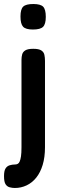

<svg xmlns="http://www.w3.org/2000/svg" viewBox="-63 -727 291 956"><path d="M11 209Q-2 209 -15 205.5Q-28 202 -35.5 190Q-43 178 -43 150Q-43 124 -35.5 112Q-28 100 -15 96Q-2 92 12 92Q19 92 25 89Q31 86 35 77Q39 68 41.5 51.5Q44 35 44 7V-429Q44 -444 47.5 -456.5Q51 -469 63.5 -476.5Q76 -484 103 -484Q130 -484 142.5 -476Q155 -468 158 -454Q161 -440 161 -424V6Q161 56 149.5 94Q138 132 117.5 157.5Q97 183 69.5 196Q42 209 11 209ZM101 -580Q65 -580 52 -594Q39 -608 39 -645Q39 -681 52.5 -694Q66 -707 103 -707Q139 -707 152 -693.5Q165 -680 165 -643Q165 -607 151.5 -593.5Q138 -580 101 -580Z"/></svg>

Font: Fredoka Condensed Medium
Style: Regular
Weight: 500
Width: 3
Designer: Ben Nathan
Foundry: Milena B. Brandão, Ben Nathan
Version: Version 2.001